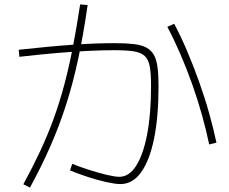

<svg xmlns="http://www.w3.org/2000/svg" viewBox="-20 -832 1040 872"><path d="M527 4Q505 4 465.5 -4.5Q426 -13 381.5 -27.5Q337 -42 298 -58L308 -88Q345 -73 387.5 -59.5Q430 -46 466.5 -37.5Q503 -29 522 -29Q566 -29 598 -78.5Q630 -128 648 -220.5Q666 -313 666 -442Q666 -496 660.5 -528.5Q655 -561 637.5 -577.5Q620 -594 586.5 -599Q553 -604 496 -604Q445 -604 382 -601Q319 -598 241.5 -591.5Q164 -585 68 -574L65 -606Q210 -622 313.5 -629Q417 -636 499 -636Q551 -636 586.5 -632Q622 -628 644.5 -616Q667 -604 679 -582.5Q691 -561 695.5 -526Q700 -491 700 -440Q700 -301 679.5 -201.5Q659 -102 620.5 -49Q582 4 527 4ZM86 5Q128 -72 162 -144.5Q196 -217 223 -291Q250 -365 271.5 -445.5Q293 -526 310.5 -616.5Q328 -707 344 -812L378 -809Q359 -676 335.5 -566Q312 -456 281 -359Q250 -262 209.5 -169.5Q169 -77 116 20ZM930 -176Q917 -239 897.5 -309Q878 -379 852.5 -450.5Q827 -522 798 -589Q769 -656 740 -710L771 -724Q801 -668 829.5 -601Q858 -534 884 -461.5Q910 -389 930 -317.5Q950 -246 963 -184Z"/></svg>

Font: M PLUS 2 Thin ExtraLight
Style: Regular
Weight: 250
Version: Version 1.001